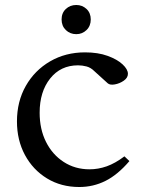

<svg xmlns="http://www.w3.org/2000/svg" viewBox="-20 -740 574 770"><path d="M298 10Q225 10 168.5 -24.5Q112 -59 80 -118.5Q48 -178 48 -253Q48 -333 83.5 -395.5Q119 -458 181 -494Q243 -530 321 -530Q373 -530 411.5 -516Q450 -502 471.5 -482Q493 -462 493 -444Q493 -428 476.5 -416.5Q460 -405 440.5 -401.5Q421 -398 412 -406L358 -455Q344 -469 327 -473.5Q310 -478 293 -478Q223 -478 181 -425Q139 -372 139 -288Q139 -222 164.5 -171Q190 -120 235.5 -90.5Q281 -61 339 -61Q374 -61 408 -73Q442 -85 479 -113L499 -94Q452 -39 403 -14.5Q354 10 298 10ZM286 -603Q261 -603 244 -619.5Q227 -636 227 -662Q227 -688 244 -704Q261 -720 286 -720Q310 -720 327 -704Q344 -688 344 -662Q344 -636 327 -619.5Q310 -603 286 -603Z"/></svg>

Font: Hedvig Letters Serif 12pt
Style: Regular
Weight: 400
Designer: Alexander Örn & Tor Weibull
Foundry: Kanon Foundry
Version: Version 1.000; ttfautohint (v1.8.4.7-5d5b)